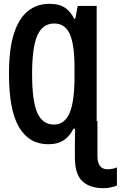

<svg xmlns="http://www.w3.org/2000/svg" viewBox="-20 -745 632 1005"><path d="M232 10Q133 10 80 -78.5Q27 -167 27 -358Q27 -489 53 -569.5Q79 -650 126.5 -687.5Q174 -725 239 -725Q291 -725 321.5 -703.5Q352 -682 368 -647H374L387 -714H486V-111H490V72Q490 141 543 141Q558 141 571.5 138Q585 135 592 131V226Q582 231 562 235.5Q542 240 522 240Q450 240 411 203.5Q372 167 372 80V4Q372 -31 373 -64L371 -71H364Q348 -36 316.5 -13Q285 10 232 10ZM262 -93Q318 -93 344 -153Q370 -213 370 -342V-393Q370 -511 345.5 -566.5Q321 -622 264 -622Q203 -622 175.5 -559.5Q148 -497 148 -358Q148 -215 175.5 -154Q203 -93 262 -93Z"/></svg>

Font: Noto Sans Mono Condensed SemiBold
Style: Regular
Weight: 600
Width: 3
Designer: Monotype Design Team
Foundry: Monotype Imaging Inc.
Version: Version 2.014